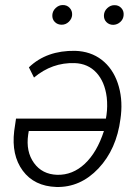

<svg xmlns="http://www.w3.org/2000/svg" viewBox="-20 -742 544 772"><path d="M25.4 0ZM282.2 -537.6Q344.7 -535.6 388.9 -501.5Q433.1 -467.3 453.4 -408Q473.6 -348.6 466.3 -279.3L464.4 -264.2Q448.7 -142.1 376 -64.9Q303.2 12.2 206.5 9.8Q117.7 6.8 71.5 -55.7Q25.4 -118.2 37.1 -215.3L44.4 -265.1H405.8L408.2 -279.8Q413.1 -314 409.2 -350.6Q401.4 -413.1 367.7 -449.7Q334 -486.3 280.3 -488.3Q189.5 -491.2 116.7 -430.2L96.2 -471.2Q167.5 -539.6 282.2 -537.6ZM210 -39.1Q272 -37.6 321 -83.5Q370.1 -129.4 397.9 -215.3H95.7L93.3 -200.7Q83.5 -132.8 116.5 -86.9Q149.4 -41 210 -39.1ZM190.4 -681.6Q191.4 -698.2 204.1 -710Q216.8 -721.7 231.9 -721.7Q249 -722.2 260 -710.4Q271 -698.7 270 -681.6Q269 -666.5 256.8 -654.5Q244.6 -642.6 228 -642.6Q211.4 -642.6 200.4 -653.6Q189.5 -664.6 190.4 -681.6ZM397.9 -681.2Q398.9 -697.8 411.6 -709.5Q424.3 -721.2 439.5 -721.2Q456.5 -721.7 467.5 -710Q478.5 -698.2 477.1 -681.2Q476.1 -665 463.9 -653.8Q451.7 -642.6 435.5 -642.1Q418.9 -642.1 408 -653.1Q397 -664.1 397.9 -681.2Z"/></svg>

Font: Roboto Light
Style: Italic
Weight: 300
Italic angle: -12°
Designer: Google
Version: Version 2.134; 2016; ttfautohint (v1.6)